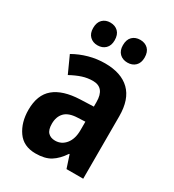

<svg xmlns="http://www.w3.org/2000/svg" viewBox="-183 -853 875 966"><g transform="rotate(30 254.5 -369.5)"><path d="M252 -558Q346 -558 396 -509.5Q446 -461 446 -363V0H349L325 -73H322Q294 -31 261 -10.5Q228 10 174 10Q104 10 69 -40Q34 -90 34 -163Q34 -250 84.5 -292Q135 -334 233 -338L311 -341V-368Q311 -451 243 -451Q212 -451 182.5 -441.5Q153 -432 118 -413L74 -510Q114 -533 159.5 -545.5Q205 -558 252 -558ZM268 -252Q217 -250 194 -226Q171 -202 171 -161Q171 -126 186 -110.5Q201 -95 227 -95Q264 -95 288 -124.5Q312 -154 312 -205V-254ZM110 -682Q110 -715 127.5 -732Q145 -749 172 -749Q200 -749 217.5 -732Q235 -715 235 -682Q235 -651 217.5 -634Q200 -617 172 -617Q145 -617 127.5 -634Q110 -651 110 -682ZM283 -682Q283 -715 300.5 -732Q318 -749 346 -749Q374 -749 391.5 -732Q409 -715 409 -682Q409 -651 391.5 -634Q374 -617 346 -617Q318 -617 300.5 -634Q283 -651 283 -682Z"/></g></svg>

Font: Noto Sans Malayalam Condensed
Style: Bold
Weight: 700
Width: 3
Designer: Jelle Bosma - Monotype Design Team
Foundry: Monotype Imaging Inc.
Version: Version 2.104; ttfautohint (v1.8.4.7-5d5b)